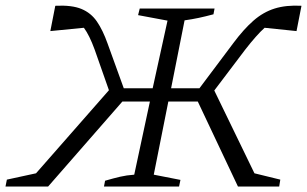

<svg xmlns="http://www.w3.org/2000/svg" viewBox="-36 -678 1116 698"><path d="M139 0H-16L-11 -25L95 -48L360 -350L308 -498Q289 -550 269 -577L147 -565L165 -657Q225 -660 260 -645.5Q295 -631 316.5 -599.5Q338 -568 355 -520L414 -357H519L573 -603L466 -623L472 -647H744L740 -626Q710 -618 686.5 -613Q663 -608 635 -604L586 -357H689L812 -521Q850 -572 885.5 -603Q921 -634 962.5 -647Q1004 -660 1060 -657L1042 -565L926 -577Q897 -551 855 -497L743 -349L889 -48L983 -25L979 0H829L683 -309H576L523 -43L620 -24L615 0H342L346 -21Q377 -30 400.5 -35.5Q424 -41 452 -43L509 -309H409Z"/></svg>

Font: Piazzolla Light
Style: Italic
Weight: 300
Italic angle: -11.3°
Designer: Juan Pablo del Peral
Foundry: Huerta Tipografica
Version: Version 1.330